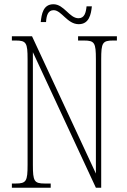

<svg xmlns="http://www.w3.org/2000/svg" viewBox="-20 -885 599 905"><path d="M351 -771C400 -771 409 -817 413 -855H388C385 -825 378 -799 350 -799C307 -799 282 -865 232 -865C183 -865 176 -818 172 -781H197C199 -812 206 -837 233 -837C270 -837 297 -771 351 -771ZM36 0H219V-20H191C141 -20 135 -31 135 -108V-639L432 0H457V-606C457 -683 463 -694 513 -694H531V-714H348V-694H376C426 -694 432 -683 432 -606V-67L131 -714H36V-694H54C104 -694 110 -683 110 -606V-108C110 -31 104 -20 54 -20H36Z"/></svg>

Font: Noto Serif Bengali ExtraCondensed Thin
Style: Regular
Weight: 100
Width: 2
Designer: Juan Bruce, Universal Thirst, Indian Type Foundry and the Monotype Design Team.
Foundry: Monotype Imaging Inc.
Version: Version 2.003